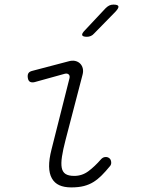

<svg xmlns="http://www.w3.org/2000/svg" viewBox="-20 -805 640 835"><path d="M131 -448Q119 -445 111 -449Q103 -453 101 -466Q99 -479 103.5 -486.5Q108 -494 121 -497L277 -538Q294 -543 307 -540Q320 -537 328.5 -528.5Q337 -520 340 -507.5Q343 -495 339 -480L265 -196Q254 -154 249.5 -124Q245 -94 248.5 -75.5Q252 -57 265 -48.5Q278 -40 303 -40Q337 -40 364.5 -60.5Q392 -81 419 -112Q427 -121 437 -122Q447 -123 454 -118Q462 -113 463.5 -101Q465 -89 457 -81Q439 -59 422 -42Q405 -25 386.5 -13.5Q368 -2 345 4Q322 10 290 10Q259 10 238 0.5Q217 -9 205.5 -29.5Q194 -50 193.5 -81Q193 -112 204 -155L282 -464Q285 -476 278.5 -481.5Q272 -487 261 -484ZM358 -645Q340 -645 337.5 -652Q335 -659 349 -673L439 -769Q447 -777 455 -781Q463 -785 473 -785Q493 -785 495 -777.5Q497 -770 482 -754L389 -659Q383 -652 375 -648.5Q367 -645 358 -645Z"/></svg>

Font: Maple Mono NL Thin
Style: Italic
Weight: 250
Italic angle: -10°
Monospace: yes
Designer: subframe7536
Version: Version 7.000